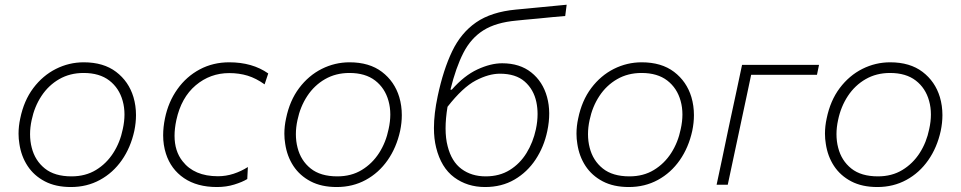

<svg xmlns="http://www.w3.org/2000/svg" viewBox="-20 -762 3964 792"><path d="M272.5 9.5Q209.5 9.5 164.8 -14Q120 -37.5 93.8 -77.5Q67.5 -117.5 60 -168.5Q56.5 -189 56.5 -210.5Q56.5 -241.5 63.5 -273.5Q78.5 -347 117.5 -398.8Q156.5 -450.5 210.8 -477.8Q265 -505 325.5 -505Q407 -505 459 -465.5Q511 -426 530.5 -361.5Q541 -326 541 -287Q541 -255.5 534 -222Q519 -153.5 482.5 -101.2Q446 -49 392.2 -19.8Q338.5 9.5 272.5 9.5ZM275 -34.5Q332.5 -34.5 375.8 -60.8Q419 -87 447.2 -131Q475.5 -175 486.5 -229.5Q493.5 -261 493.5 -289.5Q493.5 -319.5 486 -346Q471.5 -398.5 431 -429.8Q390.5 -461 325 -461Q268.5 -461 224.2 -435.5Q180 -410 151 -366Q122 -322 110.5 -266.5Q104 -236.5 104 -208.5Q104 -179 111 -152.5Q124.5 -99.5 165 -67Q205.5 -34.5 275 -34.5Z M875 9.5Q793 9.5 739 -27.2Q685 -64 664.5 -128Q653 -163.5 653 -204Q653 -237.5 660.5 -274Q674.5 -342 711.8 -394.2Q749 -446.5 804 -475.8Q859 -505 925.5 -505Q1021 -505 1086.5 -459L1071.5 -414Q1036.5 -439 1001.5 -449.8Q966.5 -460.5 925.5 -460.5Q847 -460.5 787.2 -410Q727.5 -359.5 707.5 -267Q700 -232 700 -202Q700 -138.5 733 -97Q781 -35 879 -35Q912 -35 943.5 -45.2Q975 -55.5 1002.5 -73L1000 -23.5Q979.5 -11 946.5 -0.8Q913.5 9.5 875 9.5Z M1369 9.5Q1306 9.5 1261.2 -14Q1216.5 -37.5 1190.2 -77.5Q1164 -117.5 1156.5 -168.5Q1153 -189 1153 -210.5Q1153 -241.5 1160 -273.5Q1175 -347 1214 -398.8Q1253 -450.5 1307.2 -477.8Q1361.5 -505 1422 -505Q1503.5 -505 1555.5 -465.5Q1607.5 -426 1627 -361.5Q1637.5 -326 1637.5 -287Q1637.5 -255.5 1630.5 -222Q1615.5 -153.5 1579 -101.2Q1542.5 -49 1488.8 -19.8Q1435 9.5 1369 9.5ZM1371.5 -34.5Q1429 -34.5 1472.2 -60.8Q1515.5 -87 1543.8 -131Q1572 -175 1583 -229.5Q1590 -261 1590 -289.5Q1590 -319.5 1582.5 -346Q1568 -398.5 1527.5 -429.8Q1487 -461 1421.5 -461Q1365 -461 1320.8 -435.5Q1276.5 -410 1247.5 -366Q1218.5 -322 1207 -266.5Q1200.5 -236.5 1200.5 -208.5Q1200.5 -179 1207.5 -152.5Q1221 -99.5 1261.5 -67Q1302 -34.5 1371.5 -34.5Z M1981 9.5Q1907.5 9.5 1853.5 -30.5Q1799.5 -70.5 1779 -153.5Q1770 -189.5 1770 -234Q1770 -292.5 1785.5 -365.5Q1808.5 -474 1845 -550.2Q1881.5 -626.5 1944.2 -669.8Q2007 -713 2108.5 -722.5Q2120 -723.5 2146 -726Q2171.5 -728.5 2203 -731.5Q2234.5 -734.5 2265.5 -737.5Q2296 -740.5 2317.5 -742.5L2311.5 -696Q2290 -694 2260 -691.5Q2230 -688.5 2199.5 -685.5Q2168.5 -682.5 2144.5 -680.5Q2120 -678 2110 -677Q2026 -669.5 1974.2 -637Q1922.5 -604.5 1891.5 -544Q1860.5 -483.5 1838 -392H1843.5Q1894.5 -450 1949.2 -475.5Q2004 -501 2051.5 -501Q2124 -501 2171.5 -463.2Q2219 -425.5 2236.5 -362Q2254 -298.5 2237.5 -221Q2224 -156.5 2189.5 -104.2Q2155 -52 2102.2 -21.2Q2049.5 9.5 1981 9.5ZM2042 -458Q1996 -458 1942.2 -429.8Q1888.5 -401.5 1826 -321.5Q1818 -273 1818 -232.5Q1818 -191 1826.5 -159Q1842.5 -95.5 1883.8 -65Q1925 -34.5 1983.5 -34.5Q2040.5 -34.5 2082.8 -60.8Q2125 -87 2152 -131Q2179 -175 2190.5 -228.5Q2197.5 -261 2197.5 -291.5Q2197.5 -317 2192.5 -341Q2181.5 -393 2144.5 -425.5Q2107.5 -458 2042 -458Z M2574 9.5Q2511 9.5 2466.2 -14Q2421.5 -37.5 2395.2 -77.5Q2369 -117.5 2361.5 -168.5Q2358 -189 2358 -210.5Q2358 -241.5 2365 -273.5Q2380 -347 2419 -398.8Q2458 -450.5 2512.2 -477.8Q2566.5 -505 2627 -505Q2708.5 -505 2760.5 -465.5Q2812.5 -426 2832 -361.5Q2842.5 -326 2842.5 -287Q2842.5 -255.5 2835.5 -222Q2820.5 -153.5 2784 -101.2Q2747.5 -49 2693.8 -19.8Q2640 9.5 2574 9.5ZM2576.5 -34.5Q2634 -34.5 2677.2 -60.8Q2720.5 -87 2748.8 -131Q2777 -175 2788 -229.5Q2795 -261 2795 -289.5Q2795 -319.5 2787.5 -346Q2773 -398.5 2732.5 -429.8Q2692 -461 2626.5 -461Q2570 -461 2525.8 -435.5Q2481.5 -410 2452.5 -366Q2423.5 -322 2412 -266.5Q2405.5 -236.5 2405.5 -208.5Q2405.5 -179 2412.5 -152.5Q2426 -99.5 2466.5 -67Q2507 -34.5 2576.5 -34.5Z M2936 0Q2948 -56 2959 -108Q2970 -160 2982.5 -220.5L2993 -270Q3006.5 -333 3018 -386Q3029 -439 3041 -494.5H3358.5L3350 -453.5H3078.5Q3069 -409 3060 -366Q3050.5 -322.5 3039.5 -270L3029 -220.5Q3016 -160 3005 -108Q2994 -56 2982 0Z M3599 9.5Q3536 9.5 3491.2 -14Q3446.5 -37.5 3420.2 -77.5Q3394 -117.5 3386.5 -168.5Q3383 -189 3383 -210.5Q3383 -241.5 3390 -273.5Q3405 -347 3444 -398.8Q3483 -450.5 3537.2 -477.8Q3591.5 -505 3652 -505Q3733.5 -505 3785.5 -465.5Q3837.5 -426 3857 -361.5Q3867.5 -326 3867.5 -287Q3867.5 -255.5 3860.5 -222Q3845.5 -153.5 3809 -101.2Q3772.5 -49 3718.8 -19.8Q3665 9.5 3599 9.5ZM3601.5 -34.5Q3659 -34.5 3702.2 -60.8Q3745.5 -87 3773.8 -131Q3802 -175 3813 -229.5Q3820 -261 3820 -289.5Q3820 -319.5 3812.5 -346Q3798 -398.5 3757.5 -429.8Q3717 -461 3651.5 -461Q3595 -461 3550.8 -435.5Q3506.5 -410 3477.5 -366Q3448.5 -322 3437 -266.5Q3430.5 -236.5 3430.5 -208.5Q3430.5 -179 3437.5 -152.5Q3451 -99.5 3491.5 -67Q3532 -34.5 3601.5 -34.5Z"/></svg>

Font: Heraclito ExtraLight
Style: Italic
Weight: 200
Italic angle: -12°
Designer: Kostas Bartsokas (font) & Cristiano Sobral (main changes)
Foundry: Kostas Bartsokas (font) & Cristiano Sobral (main changes)
Version: Version 1.00;July 8, 2020;FontCreator 13.0.0.2655 64-bit